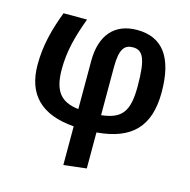

<svg xmlns="http://www.w3.org/2000/svg" viewBox="-110 -652 966 978"><g transform="rotate(15 372.5 -163.0)"><path d="M697 -269C697 -452 630 -544 495 -544C376 -544 309 -467 309 -331V-77C214 -88 175 -137 175 -252C175 -347 197 -429 234 -529H110C74 -434 50 -345 50 -242C50 -85 136 1 309 14V218L429 204V14C612 -1 697 -89 697 -269ZM429 -331C429 -427 453 -453 497 -453C549 -453 571 -414 571 -267C571 -136 538 -89 429 -77Z"/></g></svg>

Font: Fira Sans Medium
Style: Regular
Weight: 500
Designer: Carrois Corporate & Edenspiekermann AG
Foundry: Carrois Corporate GbR & Edenspiekermann AG
Version: Version 4.203